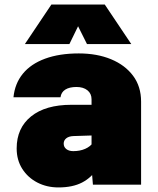

<svg xmlns="http://www.w3.org/2000/svg" viewBox="-20 -809 690 841"><path d="M387 0 381 -73V-374Q381 -399 363 -413.5Q345 -428 315 -428Q284 -428 266 -416.5Q248 -405 245 -383H39Q45 -443 80 -486Q115 -529 177.5 -552Q240 -575 325 -575Q405 -575 466.5 -549.5Q528 -524 563 -477Q598 -430 598 -364V0ZM236 12Q185 12 143.5 -9.5Q102 -31 77.5 -69.5Q53 -108 53 -159Q53 -248 116 -299Q179 -350 293 -350H399L396 -216L301 -213Q281 -212 270 -203Q259 -194 259 -180Q259 -165 270.5 -156Q282 -147 301 -147Q330 -147 353 -157Q376 -167 389 -186L408 -73Q381 -31 339.5 -9.5Q298 12 236 12ZM89 -616 205 -789H439L555 -616H361L322 -694L284 -616Z"/></svg>

Font: Azeret Mono Thin Black
Style: Regular
Weight: 900
Version: Version 1.002